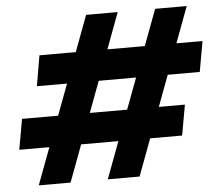

<svg xmlns="http://www.w3.org/2000/svg" viewBox="-52 -790 966 848"><g transform="rotate(-5 431.0 -366.0)"><path d="M392 0 666 -732H806L533 0ZM86 0 360 -732H500L227 0ZM14 -164 38 -299H760L736 -164ZM116 -437 139 -572H862L838 -437Z"/></g></svg>

Font: DM Sans 10pt Black
Style: Italic
Weight: 900
Italic angle: -10°
Version: Version 4.004;gftools[0.9.30]